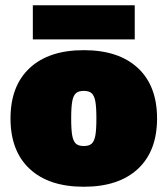

<svg xmlns="http://www.w3.org/2000/svg" viewBox="-20 -701 638 731"><path d="M578 -250Q578 -126 505 -58Q432 10 299 10Q166 10 93 -58Q20 -126 20 -250Q20 -374 93 -442Q166 -510 299 -510Q432 -510 505 -442Q578 -374 578 -250ZM251 -250Q251 -207 255 -185Q259 -163 269 -154Q279 -145 299 -145Q319 -145 329 -154Q339 -163 343 -185Q347 -207 347 -250Q347 -293 343 -315Q339 -337 329 -346Q319 -355 299 -355Q279 -355 269 -346Q259 -337 255 -315Q251 -293 251 -250ZM493 -551H105V-681H493Z"/></svg>

Font: Work Sans Black
Style: Regular
Weight: 900
Designer: Wei Huang
Foundry: Wei Huang
Version: Version 1.500